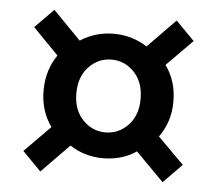

<svg xmlns="http://www.w3.org/2000/svg" viewBox="-43 -633 686 607"><g transform="rotate(5 300.0 -329.5)"><path d="M106 -73 47 -133 129 -216Q112 -239 103 -267.5Q94 -296 94 -329Q94 -363 103 -391.5Q112 -420 128 -443L47 -526L106 -586L194 -496Q242 -527 300 -527Q358 -527 406 -496L494 -586L553 -526L471 -443Q488 -420 497 -391.5Q506 -363 506 -329Q506 -296 496.5 -267.5Q487 -239 470 -216L553 -133L494 -73L405 -163Q382 -147 355 -139.5Q328 -132 300 -132Q241 -132 194 -163ZM300 -214Q342 -214 372 -245.5Q402 -277 402 -329Q402 -382 372 -413.5Q342 -445 300 -445Q258 -445 228 -413.5Q198 -382 198 -329Q198 -277 228 -245.5Q258 -214 300 -214Z"/></g></svg>

Font: Source Code Pro Semibold
Style: Regular
Weight: 600
Monospace: yes
Designer: Paul D. Hunt, Teo Tuominen
Foundry: Adobe Systems Incorporated
Version: Version 2.030;PS 1.000;hotconv 16.6.51;makeotf.lib2.5.65220